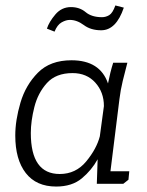

<svg xmlns="http://www.w3.org/2000/svg" viewBox="-20 -674 540 704"><path d="M180 -558 152 -569Q160 -594 183 -621Q206 -648 240 -648Q272 -648 294 -629.5Q316 -611 354 -611Q368 -611 380.5 -618.5Q393 -626 403 -654L434 -646Q406 -563 351 -563Q313 -563 287.5 -582Q262 -601 236 -601Q222 -601 206 -592Q190 -583 180 -558ZM447 -444Q438 -410 430 -377Q422 -344 418 -311L385 -46H454L451 -15L432 0H335L338 -90Q316 -50 280 -20Q244 10 186 10Q113 10 74.5 -39.5Q36 -89 36 -177Q36 -233 55 -297.5Q74 -362 119 -407.5Q164 -453 242 -453Q347 -453 376 -368Q384 -409 395 -444ZM246 -406Q185 -406 152 -369.5Q119 -333 106 -281.5Q93 -230 93 -186Q93 -36 199 -36Q258 -36 296 -82Q334 -128 346 -174L361 -285Q361 -336 329.5 -371Q298 -406 246 -406Z"/></svg>

Font: Zilla Slab Light
Style: Italic
Weight: 300
Italic angle: -6°
Designer: Typotheque.com
Foundry: Typotheque type foundry
Version: Version 1.1; 2017; ttfautohint (v1.6)